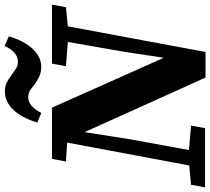

<svg xmlns="http://www.w3.org/2000/svg" viewBox="-77 -841 902 824"><g transform="rotate(-90 374.0 -429.0)"><path d="M502 -597 513 -657H766L755 -597L673 -589L563 2H453L219 -517L188 -320L142 -69L247 -60L236 0H-18L-7 -60L76 -68L174 -592L93 -597L104 -657H324L538 -177L564 -349L606 -589ZM260 -720Q281 -788 315.5 -823.5Q350 -859 393 -859Q416 -859 432 -851Q448 -843 462 -832Q476 -822 490 -812.5Q504 -803 521 -803Q562 -803 589 -860L630 -842Q610 -775 575.5 -739Q541 -703 499 -703Q477 -703 460 -710.5Q443 -718 429 -728Q415 -739 401 -749Q387 -759 368 -759Q331 -759 301 -703Z"/></g></svg>

Font: Source Serif 4 SmText
Style: Bold Italic
Weight: 700
Italic angle: -12°
Designer: Frank Grießhammer
Foundry: Adobe
Version: Version 4.005;hotconv 1.1.0;makeotfexe 2.6.0